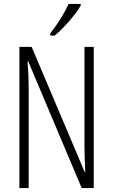

<svg xmlns="http://www.w3.org/2000/svg" viewBox="-20 -951 572 971"><path d="M233.9 -771V-781.2Q295.4 -861.3 327.1 -931.2H388.2V-922.9Q370.1 -890.6 330.1 -844.2Q291 -799.8 256.8 -771ZM454.1 0H393.1L123 -640.1H119.1Q125 -573.2 125 -512.2V0H78.1V-713.9H140.1L408.2 -81.1H411.1Q407.2 -166 407.2 -214.8V-713.9H454.1Z"/></svg>

Font: Germano
Style: Regular
Weight: 300
Width: 3
Foundry: Ascender Corporation
Version: Version 1.10; ttfautohint (v1.5)